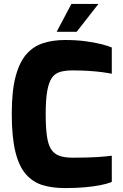

<svg xmlns="http://www.w3.org/2000/svg" viewBox="-20 -953 628 979"><path d="M311 6Q247 6 197.5 -9Q148 -24 112.5 -64Q77 -104 58.5 -179Q40 -254 40 -373Q40 -489 59.5 -562.5Q79 -636 114.5 -676.5Q150 -717 200 -733Q250 -749 312 -749Q368 -749 414 -743Q460 -737 494 -728.5Q528 -720 550 -711V-577Q531 -581 501 -585Q471 -589 432 -591.5Q393 -594 349 -594Q312 -594 285.5 -586Q259 -578 243.5 -554.5Q228 -531 220.5 -487Q213 -443 213 -372Q213 -305 219 -261Q225 -217 240 -193Q255 -169 281.5 -159Q308 -149 350 -149Q426 -149 473.5 -152Q521 -155 550 -159V-25Q524 -15 490 -8.5Q456 -2 412 2Q368 6 311 6ZM269 -791 344 -933H482L371 -791Z"/></svg>

Font: Exo Thin ExtraBold
Style: Regular
Weight: 800
Version: Version 2.000